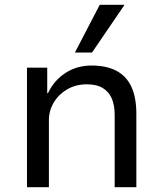

<svg xmlns="http://www.w3.org/2000/svg" viewBox="-20 -777 677 797"><path d="M92 0V-496H176V-390H179Q204 -443 251.5 -474Q299 -505 360 -505Q422 -505 463.5 -483Q505 -461 525.5 -416.5Q546 -372 546 -305V0H456V-300Q456 -339 444.5 -367Q433 -395 407.5 -411Q382 -427 340 -427Q295 -427 259.5 -406.5Q224 -386 203.5 -352Q183 -318 183 -278V0ZM291 -559 394 -757H497L362 -559Z"/></svg>

Font: Nunito Sans 7pt
Style: Regular
Weight: 400
Designer: Vernon Adams
Foundry: Vernon Adams
Version: Version 3.101;gftools[0.9.27]